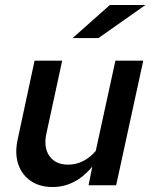

<svg xmlns="http://www.w3.org/2000/svg" viewBox="-20 -745 610 772"><path d="M191 7Q139 7 103 -18Q67 -43 53 -86Q39 -129 51 -184L119 -501H230L167 -210Q154 -153 178.5 -118Q203 -83 254 -83Q317 -83 365 -138L444 -501H556L447 0H336L351 -75Q283 7 191 7ZM272 -592 422 -725H565L376 -592Z"/></svg>

Font: Red Hat Text Medium
Style: Italic
Weight: 500
Italic angle: -12°
Designer: Pentagram, MCKL
Foundry: Pentagram, MCKL
Version: Version 1.023; ttfautohint (v1.8.3)